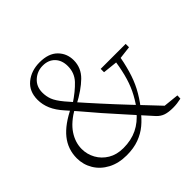

<svg xmlns="http://www.w3.org/2000/svg" viewBox="-181 -927 1131 1131"><g transform="rotate(-45 384.5 -361.5)"><path d="M266 14Q199 14 149 -12.5Q99 -39 72 -84Q45 -129 45 -182Q45 -257 91 -314.5Q137 -372 234 -418V-422L246 -399Q171 -356 137.5 -305.5Q104 -255 104 -200Q104 -156 125.5 -117Q147 -78 187 -54Q227 -30 282 -30Q347 -30 397.5 -54.5Q448 -79 488 -128L515 -111H507Q481 -76 447 -47.5Q413 -19 368.5 -2.5Q324 14 266 14ZM520 -124 495 -139H500Q534 -186 555.5 -231Q577 -276 590.5 -329.5Q604 -383 614 -453H653Q640 -380 624 -324.5Q608 -269 583.5 -222Q559 -175 520 -124ZM620 -416 517 -427V-455H725V-427L634 -416ZM657 9Q620 9 595.5 1Q571 -7 551 -28Q490 -96 438.5 -153Q387 -210 336 -268Q309 -300 288.5 -323.5Q268 -347 247 -372Q226 -397 195 -431Q158 -472 141.5 -510.5Q125 -549 125 -589Q125 -659 172.5 -698Q220 -737 290 -737Q364 -737 402.5 -698.5Q441 -660 441 -603Q441 -540 394.5 -494.5Q348 -449 267 -406V-402L256 -427Q318 -468 355 -507.5Q392 -547 392 -603Q392 -652 364 -681Q336 -710 289 -710Q243 -710 209 -679.5Q175 -649 175 -599Q175 -568 185.5 -540Q196 -512 230 -471Q255 -442 276.5 -417.5Q298 -393 320 -368.5Q342 -344 370 -313Q400 -280 429.5 -248Q459 -216 491.5 -181.5Q524 -147 562 -107Q600 -67 646 -18L601 -38L726 -25L725 1Q707 5 690.5 7Q674 9 657 9Z"/></g></svg>

Font: Early Summer Mincho VF
Style: Regular
Weight: 250
Designer: GuiWonder
Version: Version 1.002